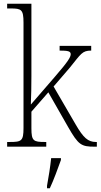

<svg xmlns="http://www.w3.org/2000/svg" viewBox="-20 -780 535 1021"><path d="M18 0H226V-25H219C158 -25 147 -30 147 -98V-186L237 -289L342 -105C397 -9 412 0 483 0H495V-25H490C448 -25 423 -48 383 -117L265 -320L351 -420C411 -494 417 -511 465 -511V-536H297V-511C340 -511 356 -508 356 -492C356 -477 344 -455 272 -372L144 -224C146 -265 147 -330 147 -374V-760H18V-735H37C93 -735 105 -730 105 -660V-99C105 -30 94 -25 32 -25H18ZM230 208V221H245C264 181 289 113 304 71V61H252C247 109 239 159 230 208Z"/></svg>

Font: Noto Serif Ethiopic SemiCondensed ExtraLight
Style: Regular
Weight: 200
Width: 4
Designer: Monotype Design Team
Foundry: Monotype Imaging Inc.
Version: Version 2.102